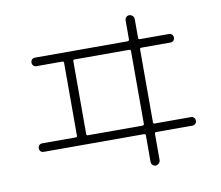

<svg xmlns="http://www.w3.org/2000/svg" viewBox="-86 -869 1172 1018"><g transform="rotate(-10 500.0 -360.0)"><path d="M337.9 -576.2V-183.6Q337.9 -175.8 345.7 -175.8H638.7Q647.5 -175.8 648.4 -183.6V-576.2Q648.4 -584 638.7 -584H345.7Q337.9 -584 337.9 -576.2ZM99.6 -129.9Q89.8 -129.9 83.5 -136.2Q77.1 -142.6 77.1 -152.8Q77.1 -163.1 83.5 -169.4Q89.8 -175.8 99.6 -175.8H280.3Q288.1 -175.8 288.1 -183.6V-576.2Q288.1 -584 280.3 -584H140.6Q130.9 -584 124.5 -590.3Q118.2 -596.7 118.2 -606.9Q118.2 -617.2 124.5 -623.5Q130.9 -629.9 140.6 -629.9H638.7Q647.5 -629.9 648.4 -638.7V-740.2Q648.4 -751 655.3 -757.8Q662.1 -764.6 671.9 -764.6Q681.6 -764.6 689.5 -757.3Q697.3 -750 697.3 -740.2V-638.7Q697.3 -629.9 705.1 -629.9H862.3Q872.1 -629.9 878.4 -623.5Q884.8 -617.2 884.8 -606.9Q884.8 -596.7 878.4 -590.3Q872.1 -584 862.3 -584H705.1Q697.3 -584 697.3 -576.2V-183.6Q697.3 -175.8 705.1 -175.8H900.4Q910.2 -175.8 916.5 -169.4Q922.9 -163.1 922.9 -152.8Q922.9 -142.6 916.5 -136.2Q910.2 -129.9 900.4 -129.9H705.1Q697.3 -129.9 697.3 -121.1V19.5Q697.3 29.3 689.5 37.1Q681.6 44.9 671.9 44.9Q662.1 44.9 655.3 38.1Q648.4 31.2 648.4 19.5V-121.1Q648.4 -129.9 638.7 -129.9Z"/></g></svg>

Font: Rounded-X Mgen+ 1mn light
Style: Regular
Weight: 200
Designer: [Source Han Sans]
Ryoko NISHIZUKA  (kana & ideographs); Paul D. Hunt (Latin, Greek & Cyrillic); Wenlong ZHANG  (bopomofo
Version: Version 1.059.20150602